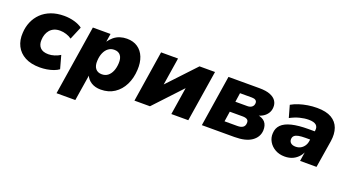

<svg xmlns="http://www.w3.org/2000/svg" viewBox="-50 -1043 3192 1756"><g transform="rotate(20 1546.0 -164.5)"><path d="M297 11Q211 11 153 -20Q95 -51 67 -106.5Q39 -162 44 -234Q47 -292 68.5 -342Q90 -392 128.5 -429.5Q167 -467 222.5 -488Q278 -509 349 -509Q401 -509 448.5 -495.5Q496 -482 526 -459L473 -333Q452 -349 421 -359Q390 -369 360 -369Q326 -369 301.5 -358Q277 -347 261 -328Q245 -309 236.5 -284.5Q228 -260 227 -232Q224 -185 249.5 -157Q275 -129 330 -129Q358 -129 388.5 -138.5Q419 -148 444 -164L479 -37Q459 -22 429 -11Q399 0 365 5.5Q331 11 297 11Z M523 180 630 -498H802L789 -415H787Q808 -446 834.5 -467.5Q861 -489 893 -499Q925 -509 959 -509Q1022 -509 1065 -479.5Q1108 -450 1129 -397Q1150 -344 1146 -274Q1142 -192 1110 -127.5Q1078 -63 1022 -26Q966 11 890 11Q836 11 798 -12.5Q760 -36 743 -78H747L706 180ZM852 -124Q886 -124 910 -142.5Q934 -161 948 -194.5Q962 -228 964 -271Q967 -320 946.5 -347Q926 -374 885 -374Q852 -374 827.5 -355.5Q803 -337 788.5 -304Q774 -271 772 -227Q769 -178 790 -151Q811 -124 852 -124Z M1216 0 1294 -498H1459L1413 -206H1394L1668 -498H1819L1740 0H1575L1621 -293H1641L1367 0Z M1872 0 1950 -498H2250Q2318 -498 2358 -481.5Q2398 -465 2415.5 -437.5Q2433 -410 2431 -376Q2430 -345 2414.5 -320Q2399 -295 2373 -278.5Q2347 -262 2312 -255L2313 -264Q2370 -255 2394.5 -225.5Q2419 -196 2417 -146Q2413 -80 2355.5 -40Q2298 0 2189 0ZM2055 -104H2180Q2215 -104 2233.5 -117.5Q2252 -131 2253 -158Q2255 -182 2240 -192.5Q2225 -203 2195 -203H2070ZM2087 -306H2204Q2231 -306 2247.5 -319.5Q2264 -333 2265 -356Q2266 -375 2253 -384.5Q2240 -394 2217 -394H2100Z M2680 11Q2628 11 2588 -11.5Q2548 -34 2526 -71.5Q2504 -109 2507 -153Q2509 -203 2541.5 -235.5Q2574 -268 2638.5 -284Q2703 -300 2802 -300H2877L2864 -215H2802Q2762 -215 2736 -210Q2710 -205 2696.5 -193Q2683 -181 2682 -160Q2681 -136 2697.5 -122Q2714 -108 2744 -108Q2770 -108 2791 -119Q2812 -130 2826.5 -150.5Q2841 -171 2845 -198L2863 -307Q2869 -344 2847 -362.5Q2825 -381 2775 -381Q2734 -381 2689 -369.5Q2644 -358 2597 -333L2564 -450Q2597 -469 2637 -482Q2677 -495 2721 -502Q2765 -509 2810 -509Q2899 -509 2951 -478.5Q3003 -448 3022.5 -393.5Q3042 -339 3031 -267L2988 0H2828L2843 -97H2846Q2830 -60 2804.5 -36Q2779 -12 2748 -0.5Q2717 11 2680 11Z"/></g></svg>

Font: Nunito Sans 10pt Black
Style: Italic
Weight: 900
Italic angle: -9°
Designer: Vernon Adams
Foundry: Vernon Adams
Version: Version 3.101;gftools[0.9.27]